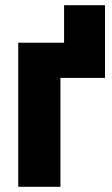

<svg xmlns="http://www.w3.org/2000/svg" viewBox="-20 -717 430 737"><path d="M383 -697V-418H212V0H50V-553H226V-697Z"/></svg>

Font: Noto Sans ExtraCondensed Black
Style: Regular
Weight: 900
Width: 2
Designer: Monotype Design Team
Foundry: Monotype Imaging Inc.
Version: Version 2.013; ttfautohint (v1.8.4.7-5d5b)